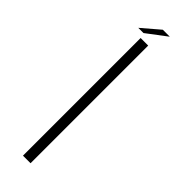

<svg xmlns="http://www.w3.org/2000/svg" viewBox="-260 -770 779 779"><g transform="rotate(45 129.5 -381.0)"><path d="M91.5 0H135V-675H91.5ZM55.5 -697.5H85.5L171.5 -762.5H131.5Z"/></g></svg>

Font: Anybody SemiExpanded ExtraLight
Style: Regular
Weight: 250
Width: 6
Version: Version 1.113;gftools[0.9.25]